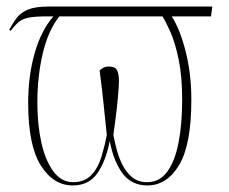

<svg xmlns="http://www.w3.org/2000/svg" viewBox="-20 -556 698 586"><path d="M202 10Q143 10 104.5 -51Q66 -112 66 -242Q66 -325 86 -394.5Q106 -464 143 -506H122Q88 -506 69 -502.5Q50 -499 38 -489.5Q26 -480 13 -462L8 -465Q20 -487 32 -502.5Q44 -518 66 -527Q88 -536 128 -536H628L624 -506H504Q529 -468 546.5 -399.5Q564 -331 564 -252Q564 -114 526.5 -52Q489 10 430 10Q381 10 353.5 -27.5Q326 -65 315 -126Q303 -64 277 -27Q251 10 202 10ZM429 0Q467 0 490.5 -32Q514 -64 525 -121Q536 -178 536 -252Q536 -324 525 -376Q514 -428 499.5 -460Q485 -492 476 -506H161Q127 -463 110.5 -393Q94 -323 94 -242Q94 -177 106 -122Q118 -67 142.5 -33.5Q167 0 203 0Q239 0 259.5 -22.5Q280 -45 290 -78.5Q300 -112 306 -144Q300 -200 295.5 -244.5Q291 -289 284 -341Q289 -346 296 -349.5Q303 -353 313 -353Q332 -353 337.5 -341Q343 -329 343 -310Q343 -292 340 -260Q337 -228 333 -196Q329 -164 326 -144Q330 -123 336.5 -98.5Q343 -74 354.5 -51.5Q366 -29 384 -14.5Q402 0 429 0Z"/></svg>

Font: Noto Serif Display ExtraCondensed Thin
Style: Regular
Weight: 100
Width: 2
Designer: Monotype Design Team
Foundry: Monotype Imaging Inc.
Version: Version 2.009